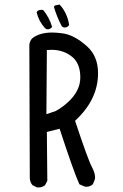

<svg xmlns="http://www.w3.org/2000/svg" viewBox="-20 -830 540 844"><path d="M149 -6H143L123 -16Q113 -27 111 -44L109 -634Q111 -649 121 -661Q153 -687 210 -687Q226 -687 251 -684Q306 -678 364 -625Q411 -582 411 -508Q411 -392 310 -299Q368 -124 385 -94Q398 -69 398 -49Q398 -41 388 -20Q376 -9 359 -9Q351 -9 329 -20Q306 -69 242 -264L186 -250L188 -35L178 -16Q166 -6 149 -6ZM184 -328 225 -342Q256 -359 282 -384Q333 -432 333 -490Q333 -547 301 -577Q262 -611 207 -611L186 -610ZM190 -701 184 -702 178 -706Q150 -737 141 -776L145 -782Q153 -787 163 -787L170 -786Q197 -753 209 -712Q201 -701 190 -701ZM265 -709 258 -710 252 -714Q230 -755 217 -800L221 -806L242 -810Q276 -773 284 -720Q276 -709 265 -709Z"/></svg>

Font: Xiaolai Mono SC
Style: Regular
Weight: 400
Monospace: yes
Designer: LXGW / Nozomi Seto
Version: Version 3.113;September 30, 2024